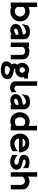

<svg xmlns="http://www.w3.org/2000/svg" viewBox="1867 -2554 929 4704"><g transform="rotate(90 2332.0 -201.5)"><path d="M385 -229Q385 -279 345 -316Q326 -334 304 -344Q282 -354 257 -354Q190 -354 151 -312V-154Q200 -99 257 -99Q307 -99 346 -137.5Q385 -176 385 -229ZM504 -228Q504 -129 433 -59Q399 -27 354 -7Q310 11 257 11Q198 11 151 -17V0H41V-646H151V-436Q207 -463 257 -463Q363 -463 433.5 -397.5Q504 -332 504 -228Z M830 -126V-193Q681 -173 681 -122Q681 -108 693 -95Q705 -82 719 -81Q752 -81 830 -126ZM940 0H830V-19Q763 13 719 13Q656 13 611 -26Q566 -65 566 -122Q566 -201 651 -250Q713 -282 822 -296V-320Q822 -337 803.5 -355Q785 -373 765 -373Q677 -373 573 -276H568L600 -409Q606 -436 656.5 -454Q707 -472 770 -472Q836 -472 885 -435Q940 -392 940 -320Z M1433 0H1323V-275Q1323 -311 1295 -333Q1269 -351 1231 -351Q1193 -351 1162 -331.5Q1131 -312 1131 -275V0H1021V-447H1131V-429Q1176 -457 1233 -457Q1316 -457 1372 -416Q1433 -370 1433 -294Z M1811 88Q1811 62 1753 38L1710 27L1668 18Q1596 57 1596 98Q1596 146 1679 146H1693Q1811 146 1811 88ZM1761 -281Q1761 -307 1740.5 -328Q1720 -349 1695 -349Q1669 -349 1648.5 -329Q1628 -309 1628 -281Q1628 -254 1649.5 -233.5Q1671 -213 1695 -213Q1720 -213 1740.5 -233Q1761 -253 1761 -281ZM1919 83Q1919 154 1850 202Q1789 243 1709 243Q1483 243 1483 110Q1483 34 1559 -27Q1536 -55 1536 -89Q1536 -129 1567 -160Q1518 -212 1518 -279Q1518 -348 1569 -399Q1620 -450 1697 -450Q1749 -450 1794 -423H1902V-324H1869L1874 -302L1876 -279Q1876 -210 1824 -159Q1772 -108 1697 -108L1663 -110Q1658 -108 1655 -98Q1655 -92 1666 -85L1677 -82Q1695 -79 1705.5 -77Q1716 -75 1720 -74L1781 -59Q1919 -23 1919 83Z M2238 -17Q2171 18 2130 18Q2074 18 2026 -14Q1972 -49 1972 -101V-646H2082V-143Q2082 -119 2105 -103.5Q2128 -88 2154 -88Q2179 -88 2233 -135H2238Z M2548 -126V-193Q2399 -173 2399 -122Q2399 -108 2411 -95Q2423 -82 2437 -81Q2470 -81 2548 -126ZM2658 0H2548V-19Q2481 13 2437 13Q2374 13 2329 -26Q2284 -65 2284 -122Q2284 -201 2369 -250Q2431 -282 2540 -296V-320Q2540 -337 2521.5 -355Q2503 -373 2483 -373Q2395 -373 2291 -276H2286L2318 -409Q2324 -436 2374.5 -454Q2425 -472 2488 -472Q2554 -472 2603 -435Q2658 -392 2658 -320Z M3064 -155V-279Q3064 -314 3034 -334Q3019 -344 3002.5 -349Q2986 -354 2964 -354Q2915 -354 2882 -318Q2851 -281 2851 -228Q2851 -176 2880 -138Q2909 -100 2958 -100L2991 -103Q2996 -104 3006.5 -107Q3017 -110 3025 -114Q3064 -129 3064 -155ZM3174 0H3064V-19Q3004 12 2958 12Q2854 12 2790 -59Q2730 -125 2730 -225Q2730 -320 2792.5 -391.5Q2855 -463 2958 -463Q3016 -463 3064 -437V-646H3174Z M3588 -290Q3552 -356 3481 -356Q3444 -356 3416 -339Q3383 -321 3374 -290ZM3714 -201H3371Q3377 -150 3413 -120Q3449 -90 3501 -90Q3549 -90 3588 -110Q3624 -126 3679 -169H3684V-49Q3598 13 3497 13Q3385 13 3319 -54Q3253 -121 3253 -227Q3253 -326 3319 -390Q3385 -454 3491 -454Q3595 -454 3658 -378Q3684 -346 3699 -299.5Q3714 -253 3714 -201Z M4138 -143Q4138 -71 4076 -27Q4018 14 3940 14Q3850 14 3773 -44V-163H3779Q3873 -89 3944 -89Q3972 -89 3994 -103Q4016 -117 4016 -141Q4016 -174 3968 -189L3885 -207Q3831 -219 3806 -241Q3773 -268 3773 -322Q3773 -386 3828 -426Q3876 -459 3949 -459Q4045 -459 4099 -423V-300H4094Q4021 -365 3953 -365Q3891 -365 3891 -333Q3891 -312 3924 -300L4064 -259Q4138 -226 4138 -143Z M4620 0H4510V-236Q4510 -282 4483 -314.5Q4456 -347 4411 -347Q4376 -347 4342 -325Q4308 -303 4308 -273V0H4198V-646H4308V-423Q4358 -459 4421 -459Q4496 -459 4558 -413Q4620 -367 4620 -294Z"/></g></svg>

Font: RailwayN12
Style: Semibold
Weight: 400
Version: 1999; 1.0, initial release  Kernus: V2.0